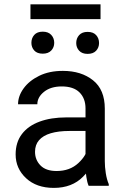

<svg xmlns="http://www.w3.org/2000/svg" viewBox="-20 -870 584 899"><path d="M380.4 -90.3V-362.3Q380.4 -409.2 352.3 -437.3Q324.2 -465.3 269 -465.3Q217.8 -465.3 186.3 -440.2Q154.8 -415 154.8 -381.8H64.5Q64.5 -419.9 90.3 -455.8Q116.2 -491.7 163.3 -514.9Q210.4 -538.1 274.4 -538.1Q360.4 -538.1 415.5 -494.1Q470.7 -450.2 470.7 -361.3V-115.2Q470.7 -88.9 475.3 -59.1Q480 -29.3 489.3 -7.8V0H395Q388.2 -15.6 384.3 -41.7Q380.4 -67.9 380.4 -90.3ZM396 -320.3 397 -256.8H305.7Q253.9 -256.8 217.8 -246.1Q181.6 -235.4 162.8 -213.6Q144 -191.9 144 -159.2Q144 -121.6 169.4 -95.5Q194.8 -69.3 245.1 -69.3Q307.1 -69.3 346.9 -106.4Q386.7 -143.6 389.2 -179.2L427.7 -135.7Q420.4 -95.2 368.9 -42.7Q317.4 9.8 231.9 9.8Q150.9 9.8 102.1 -35.6Q53.2 -81.1 53.2 -147Q53.2 -203.6 82.5 -242.2Q111.8 -280.8 165.3 -300.5Q218.8 -320.3 291 -320.3ZM127 -669.4Q127 -691.4 140.4 -706.5Q153.8 -721.7 180.2 -721.7Q206.1 -721.7 220 -706.5Q233.9 -691.4 233.9 -669.4Q233.9 -648.4 220 -633.5Q206.1 -618.7 180.2 -618.7Q153.8 -618.7 140.4 -633.5Q127 -648.4 127 -669.4ZM336.9 -668.5Q336.9 -690.4 350.6 -705.6Q364.3 -720.7 390.1 -720.7Q416.5 -720.7 430.2 -705.6Q443.8 -690.4 443.8 -668.5Q443.8 -647.5 430.2 -632.6Q416.5 -617.7 390.1 -617.7Q364.3 -617.7 350.6 -632.6Q336.9 -647.5 336.9 -668.5ZM450.7 -849.6V-780.3H122.6V-849.6Z"/></svg>

Font: RobotoDEMO
Style: Regular
Weight: 400
Designer: Christian Robertson
Foundry: Google
Version: Version 2.136